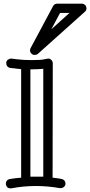

<svg xmlns="http://www.w3.org/2000/svg" viewBox="-20 -1027 495 1055"><path d="M217.8 -648.9Q186 -646 150.9 -646H147V-56.2H217.8ZM96.2 -647 36.1 -653.8Q26.4 -655.3 20.3 -662.6Q14.2 -669.9 14.2 -680.9Q14.2 -691.9 22.9 -698.5Q31.7 -705.1 40 -705.1H43Q43.5 -705.1 51.8 -703.9Q60.1 -702.6 74.2 -701.2Q109.4 -696.8 151.9 -696.8Q204.1 -696.8 222.2 -700.9Q240.2 -705.1 247.8 -705.1Q255.4 -705.1 262.7 -697Q270 -689 270 -679.2L269 -50.8Q282.7 -49.3 290.8 -48.1Q298.8 -46.9 304.4 -46.1Q310.1 -45.4 319.1 -43.5Q328.1 -41.5 334 -34.7Q339.8 -27.8 339.8 -17.8Q339.8 -7.8 331.8 -0.5Q323.7 6.8 314 6.8H309.1Q173.8 -17.1 42 7.8H37.1Q24.9 7.8 18.6 0.2Q12.2 -7.3 12.2 -17.1Q12.2 -37.6 32.2 -43Q61.5 -47.9 96.2 -50.8ZM361.8 -956.1H310.1L262.2 -866.2ZM445.8 -961.9 188 -731Q180.7 -725.1 170.2 -725.1Q159.7 -725.1 152.3 -732.7Q145 -740.2 145 -748.5Q145 -756.8 147.9 -762.2L272 -994.1Q279.8 -1006.8 294.9 -1006.8H429.2Q440.4 -1006.8 447.8 -999.3Q455.1 -991.7 455.1 -980.5Q455.1 -969.2 445.8 -961.9Z"/></svg>

Font: Ribeye Marrow
Style: Regular
Weight: 400
Designer: Astigmatic (AOETI)
Foundry: Astigmatic (AOETI)
Version: Version 1.000